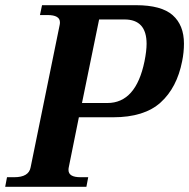

<svg xmlns="http://www.w3.org/2000/svg" viewBox="-43 -720 729 740"><path d="M-16 -37H12Q68 -37 75 -75L187 -624Q188 -628 188 -634Q188 -662 140 -662H111L119 -700H481Q579 -700 622.5 -661.5Q666 -623 666 -552Q666 -518 659 -484Q639 -382 576 -325Q513 -268 393 -268H261L222 -75Q221 -71 221 -65Q221 -37 267 -37H297L290 0H-23ZM371 -323Q481 -323 514 -484Q522 -524 522 -551Q522 -645 437 -645H339L273 -323Z"/></svg>

Font: Taviraj SemiBold
Style: Italic
Weight: 600
Italic angle: -12°
Designer: Katatrad Team
Foundry: CadsonDemak
Version: Version 1.001